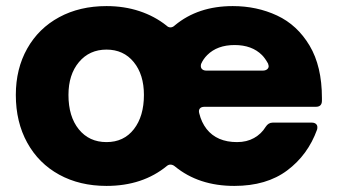

<svg xmlns="http://www.w3.org/2000/svg" viewBox="-20 -599 1110 631"><path d="M32 -287Q32 -373 69.5 -439.5Q107 -506 174.5 -542.5Q242 -579 330 -579Q388 -579 438 -562.5Q488 -546 527 -515Q533 -509 540 -509Q548 -509 555 -516Q631 -579 745 -579Q824 -579 890.5 -548Q957 -517 997.5 -449Q1038 -381 1038 -277V-268Q1038 -248 1018 -248H652Q641 -248 636.5 -242Q632 -236 635 -226Q642 -197 659 -175Q693 -132 759 -132Q791 -132 815 -145.5Q839 -159 853 -182Q862 -196 876 -196H1005Q1013 -196 1018 -192Q1023 -188 1023 -181Q1023 -176 1022 -173Q992 -90 924 -39Q856 12 750 12Q633 12 555 -52Q548 -58 540 -58Q534 -58 529 -54Q449 12 330 12Q242 12 174.5 -25Q107 -62 69.5 -130Q32 -198 32 -287ZM844 -367Q852 -367 857.5 -371Q863 -375 863 -382L861 -390Q851 -408 841 -418Q808 -451 751 -451Q694 -451 661 -418Q648 -405 641 -389Q640 -386 640 -382Q640 -375 645 -371Q650 -367 658 -367ZM453 -287Q453 -354 419.5 -395Q386 -436 330 -436Q274 -436 239.5 -395Q205 -354 205 -287Q205 -216 239 -174Q273 -132 330 -132Q387 -132 420 -174.5Q453 -217 453 -287Z"/></svg>

Font: Open Sauce Two Black
Style: Regular
Weight: 900
Designer: Alfredo Marco Pradil
Foundry: Creative Sauce Fz LLC
Version: Version 1.477